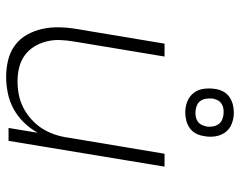

<svg xmlns="http://www.w3.org/2000/svg" viewBox="-100 -692 799 640"><g transform="rotate(90 300.0 -371.5)"><path d="M236 8Q207 8 180 1.5Q153 -5 131 -21Q109 -37 95.5 -61Q82 -85 76 -112Q70 -139 70.5 -168Q71 -197 76 -226L125 -520H168L118 -219Q114 -196 113 -172.5Q112 -149 117.5 -127Q123 -105 134.5 -86Q146 -67 164 -54Q182 -41 204 -35.5Q226 -30 250 -30Q272 -30 294 -34Q316 -38 337 -48.5Q358 -59 376.5 -75.5Q395 -92 407.5 -111.5Q420 -131 427.5 -153Q435 -175 438 -197L492 -520H535L449 0H406L422 -97Q408 -72 387.5 -51Q367 -30 342 -16.5Q317 -3 289.5 2.5Q262 8 236 8ZM354 -589Q335 -589 317.5 -596Q300 -603 289 -617.5Q278 -632 275.5 -651Q273 -670 276 -689Q278 -703 284.5 -715.5Q291 -728 302.5 -736Q314 -744 327.5 -747.5Q341 -751 355 -751Q374 -751 392 -744Q410 -737 420.5 -722.5Q431 -708 434 -689Q437 -670 433 -651Q431 -637 424.5 -624.5Q418 -612 406.5 -604Q395 -596 381.5 -592.5Q368 -589 354 -589ZM355 -623Q363 -623 370.5 -624.5Q378 -626 385 -631Q392 -636 395.5 -643.5Q399 -651 401 -659Q403 -670 401 -681Q399 -692 393 -700.5Q387 -709 376 -713Q365 -717 354 -717Q346 -717 338.5 -715.5Q331 -714 324 -709Q317 -704 313.5 -696.5Q310 -689 308 -681Q307 -670 308.5 -659Q310 -648 316 -639.5Q322 -631 333 -627Q344 -623 355 -623Z"/></g></svg>

Font: Iosevka Aile XLt Obl
Style: Regular
Weight: 200
Italic angle: -9°
Designer: Belleve Invis
Foundry: Belleve Invis
Version: Version 31.1.0; ttfautohint (v1.8.4)